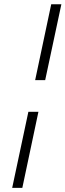

<svg xmlns="http://www.w3.org/2000/svg" viewBox="-20 -694 312 915"><path d="M272.5 -673.8 195.3 -312H147.5L224.1 -673.8ZM163.1 -161.1 86.4 201.2H38.1L115.2 -161.1Z"/></svg>

Font: Linux Biolinum O
Style: Italic
Weight: 400
Italic angle: -12°
Designer: Philipp H. Poll
Foundry: Philipp H. Poll
Version: Version 1.1.3